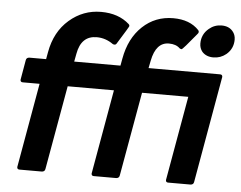

<svg xmlns="http://www.w3.org/2000/svg" viewBox="-53 -821 1109 885"><g transform="rotate(5 502.0 -378.5)"><path d="M860 0H756Q745 0 745 -11L814 -402H600L531 -13Q529 -1 516 0H412Q401 0 401 -11L470 -402H256L187 -13Q185 -1 172 0H68Q57 0 57 -11L126 -402H48Q37 -402 37 -413L53 -505Q55 -517 68 -518H146L152 -551Q169 -646 233 -701.5Q297 -757 380 -757Q461 -757 511 -712Q515 -709 515 -703Q515 -700 465 -620Q461 -612 454 -612Q450 -612 446 -614Q411 -639 370 -639Q298 -639 283 -555L276 -518H490L496 -551Q513 -646 572 -701.5Q631 -757 714 -757Q791 -757 833 -712Q836 -708 836 -704Q836 -699 831 -694Q769 -618 764 -618Q760 -618 755 -621Q737 -639 704 -639Q644 -639 627 -553L620 -518H951Q962 -518 962 -507L875 -13Q873 -1 860 0ZM913 -593Q880 -593 861 -614Q848 -630 848 -652Q848 -695 881 -722Q906 -743 939 -743Q972 -743 990 -722Q1004 -706 1004 -683Q1004 -641 972 -614Q946 -593 913 -593Z"/></g></svg>

Font: YamahaIndonesia935. App
Style: Bold Italic
Weight: 700
Italic angle: -10°
Designer: Dalton Maag Ltd
Foundry: Dalton Maag Ltd
Version: Version 1.002; January 01, 2024; Regular/Italic